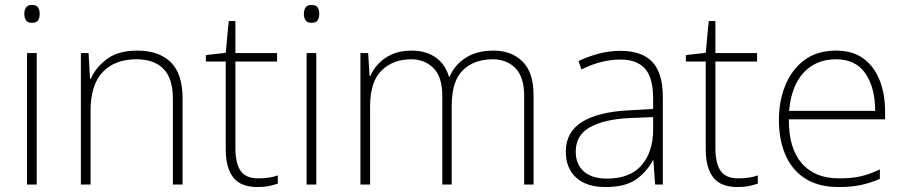

<svg xmlns="http://www.w3.org/2000/svg" viewBox="-20 -744 3647 774"><path d="M108 -724Q127 -724 133.5 -714Q140 -704 140 -688Q140 -672 133.5 -662Q127 -652 108 -652Q92 -652 85 -662Q78 -672 78 -688Q78 -704 85 -714Q92 -724 108 -724ZM128 -530V0H89V-530Z M533 -540Q621 -540 668.5 -493Q716 -446 716 -347V0H677V-345Q677 -428 639 -466.5Q601 -505 530 -505Q443 -505 394 -453.5Q345 -402 345 -297V0H306V-530H337L343 -426H346Q365 -471 410.5 -505.5Q456 -540 533 -540Z M1022 -25Q1045 -25 1064.5 -28Q1084 -31 1100 -37V-4Q1084 2 1064 6Q1044 10 1019 10Q950 10 920 -29Q890 -68 890 -143V-496H810V-522L890 -531L902 -659H929V-530H1097V-496H929V-146Q929 -87 949.5 -56Q970 -25 1022 -25Z M1235 -724Q1254 -724 1260.5 -714Q1267 -704 1267 -688Q1267 -672 1260.5 -662Q1254 -652 1235 -652Q1219 -652 1212 -662Q1205 -672 1205 -688Q1205 -704 1212 -714Q1219 -724 1235 -724ZM1255 -530V0H1216V-530Z M1970 -540Q2042 -540 2086.5 -496Q2131 -452 2131 -359V0H2093V-357Q2093 -434 2057.5 -469.5Q2022 -505 1967 -505Q1891 -505 1846 -461Q1801 -417 1801 -319V0H1763V-357Q1763 -434 1727.5 -469.5Q1692 -505 1637 -505Q1565 -505 1518.5 -460Q1472 -415 1472 -315V0H1433V-530H1464L1470 -438H1473Q1484 -464 1505.5 -487Q1527 -510 1560 -525Q1593 -540 1640 -540Q1696 -540 1735.5 -513Q1775 -486 1790 -434H1792Q1813 -483 1858 -511.5Q1903 -540 1970 -540Z M2482 -539Q2567 -539 2609.5 -494.5Q2652 -450 2652 -353V0H2621L2614 -98H2612Q2588 -52 2544.5 -21Q2501 10 2422 10Q2344 10 2302.5 -28Q2261 -66 2261 -133Q2261 -212 2326.5 -252.5Q2392 -293 2513 -299L2613 -305V-345Q2613 -431 2580 -467.5Q2547 -504 2481 -504Q2404 -504 2324 -464L2312 -498Q2350 -516 2393 -527.5Q2436 -539 2482 -539ZM2517 -268Q2415 -263 2358 -231Q2301 -199 2301 -133Q2301 -81 2334 -52.5Q2367 -24 2426 -24Q2520 -24 2566 -77.5Q2612 -131 2613 -219V-272Z M2957 -25Q2980 -25 2999.5 -28Q3019 -31 3035 -37V-4Q3019 2 2999 6Q2979 10 2954 10Q2885 10 2855 -29Q2825 -68 2825 -143V-496H2745V-522L2825 -531L2837 -659H2864V-530H3032V-496H2864V-146Q2864 -87 2884.5 -56Q2905 -25 2957 -25Z M3350 -540Q3418 -540 3461.5 -507.5Q3505 -475 3526.5 -419.5Q3548 -364 3548 -294V-263H3160Q3159 -148 3211.5 -86.5Q3264 -25 3362 -25Q3411 -25 3446.5 -32.5Q3482 -40 3527 -61V-23Q3488 -6 3449.5 2Q3411 10 3361 10Q3280 10 3226.5 -24Q3173 -58 3146.5 -119Q3120 -180 3120 -260Q3120 -337 3146 -400.5Q3172 -464 3223 -502Q3274 -540 3350 -540ZM3350 -505Q3270 -505 3220 -451.5Q3170 -398 3161 -297H3508Q3508 -390 3469 -447.5Q3430 -505 3350 -505Z"/></svg>

Font: Noto Sans Lao Looped ExtraLight
Style: Regular
Weight: 200
Designer: Mark Frömberg, Ben Mitchell
Foundry: The Fontpad Ltd
Version: Version 1.002; ttfautohint (v1.8.4.7-5d5b)